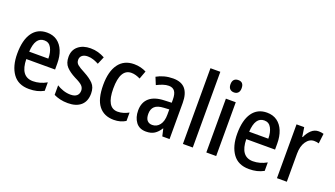

<svg xmlns="http://www.w3.org/2000/svg" viewBox="-66 -1281 3162 1811"><g transform="rotate(20 1515.0 -375.0)"><path d="M243 -549Q304 -549 346 -518.5Q388 -488 410 -433.5Q432 -379 432 -308V-247H143Q146 -72 272 -72Q342 -72 409 -110V-25Q376 -7 340.5 1.5Q305 10 262 10Q153 10 99 -65.5Q45 -141 45 -266Q45 -403 96.5 -476Q148 -549 243 -549ZM244 -471Q153 -471 145 -322H337Q337 -386 314 -428.5Q291 -471 244 -471Z M829 -150Q829 -72 782.5 -31Q736 10 652 10Q609 10 573.5 1.5Q538 -7 510 -21V-117Q537 -99 574 -86.5Q611 -74 648 -74Q690 -74 711 -92.5Q732 -111 732 -144Q732 -172 712 -192.5Q692 -213 635 -240Q577 -270 543.5 -305.5Q510 -341 510 -404Q510 -472 557 -511Q604 -550 680 -550Q721 -550 756 -540Q791 -530 824 -512L792 -436Q766 -450 738 -459.5Q710 -469 681 -469Q645 -469 625 -452.5Q605 -436 605 -408Q605 -379 626 -361Q647 -343 703 -314Q761 -283 795 -248Q829 -213 829 -150Z M1113 10Q1014 10 961 -58Q908 -126 908 -267Q908 -402 962 -476Q1016 -550 1117 -550Q1153 -550 1184 -542Q1215 -534 1240 -521L1210 -440Q1188 -451 1165.5 -457.5Q1143 -464 1121 -464Q1009 -464 1009 -267Q1009 -75 1121 -75Q1150 -75 1177.5 -83.5Q1205 -92 1231 -106V-22Q1181 10 1113 10Z M1509 -549Q1592 -549 1631.5 -502Q1671 -455 1671 -363V0H1598L1581 -74H1579Q1553 -32 1520 -11Q1487 10 1436 10Q1369 10 1334.5 -36.5Q1300 -83 1300 -153Q1300 -234 1351 -278.5Q1402 -323 1501 -326L1573 -329V-360Q1573 -417 1553.5 -443.5Q1534 -470 1494 -470Q1466 -470 1436.5 -460Q1407 -450 1375 -434L1345 -507Q1380 -527 1421.5 -538Q1463 -549 1509 -549ZM1520 -259Q1457 -256 1429 -230Q1401 -204 1401 -156Q1401 -111 1419.5 -90Q1438 -69 1470 -69Q1516 -69 1544.5 -106Q1573 -143 1573 -210V-262Z M1904 0H1805V-760H1904Z M2091 -745Q2146 -745 2146 -683Q2146 -652 2131 -636.5Q2116 -621 2091 -621Q2065 -621 2049.5 -636.5Q2034 -652 2034 -683Q2034 -714 2049 -729.5Q2064 -745 2091 -745ZM2139 -540V0H2040V-540Z M2451 -549Q2512 -549 2554 -518.5Q2596 -488 2618 -433.5Q2640 -379 2640 -308V-247H2351Q2354 -72 2480 -72Q2550 -72 2617 -110V-25Q2584 -7 2548.5 1.5Q2513 10 2470 10Q2361 10 2307 -65.5Q2253 -141 2253 -266Q2253 -403 2304.5 -476Q2356 -549 2451 -549ZM2452 -471Q2361 -471 2353 -322H2545Q2545 -386 2522 -428.5Q2499 -471 2452 -471Z M2969 -550Q2995 -550 3019 -543L3007 -443Q2987 -450 2960 -450Q2912 -450 2880 -403.5Q2848 -357 2848 -281V0H2749V-540H2826L2840 -447H2845Q2864 -491 2895.5 -520.5Q2927 -550 2969 -550Z"/></g></svg>

Font: Noto Sans Lao UI Cond Med
Style: Regular
Weight: 500
Width: 3
Designer: Monotype Design Team
Foundry: Monotype Imaging Inc.
Version: Version 2.000; ttfautohint (v1.8.4.7-5d5b)